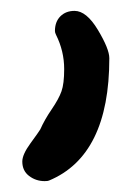

<svg xmlns="http://www.w3.org/2000/svg" viewBox="-20 -155 243 353"><path d="M117 -135Q139 -135 160 -100Q181 -65 181 -48Q181 131 70 177Q68 178 62 178Q46 178 33.5 168.5Q21 159 21 142Q21 129 36 108.5Q51 88 54 83Q62 65 75 46Q88 27 93 13Q98 -1 98 -28Q98 -61 83 -91Q81 -95 81 -98Q81 -115 91 -125Q101 -135 117 -135Z"/></svg>

Font: Because We Organize
Style: Regular
Weight: 400
Designer: Liz Wetzel, Aaron Williamson, Russ McMullin
Foundry: Red Hat
Version: Version 1.000